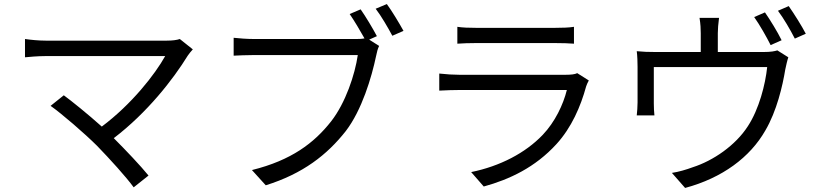

<svg xmlns="http://www.w3.org/2000/svg" viewBox="-20 -877 4040 945"><path d="M865 -685C851 -680 829 -677 801 -677H205C170 -677 131 -681 103 -685V-595C123 -597 166 -601 205 -601H793C743 -511 628 -364 481 -254C413 -315 331 -381 294 -408L229 -356C282 -319 398 -219 458 -159C521 -94 601 -6 638 45L711 -13C671 -62 600 -137 540 -197C705 -323 832 -486 904 -603C910 -612 919 -623 929 -634Z M1835 -699C1815 -737 1779 -797 1755 -831L1701 -808C1723 -776 1753 -726 1774 -688C1758 -685 1744 -685 1731 -685H1230C1197 -685 1157 -688 1130 -691V-603C1155 -604 1190 -606 1229 -606H1741C1727 -510 1681 -371 1610 -280C1526 -173 1414 -88 1220 -40L1288 35C1471 -22 1590 -115 1682 -232C1761 -335 1809 -496 1831 -601C1835 -621 1839 -637 1846 -651L1797 -682ZM1829 -834C1856 -799 1889 -742 1911 -701L1966 -725C1945 -763 1909 -823 1884 -857Z M2821 -517C2810 -511 2789 -509 2766 -509H2239C2212 -509 2178 -511 2142 -515V-431C2177 -433 2215 -434 2239 -434H2770C2752 -362 2712 -277 2651 -213C2566 -124 2441 -59 2299 -30L2361 41C2488 6 2614 -53 2719 -168C2793 -249 2838 -353 2865 -452C2867 -459 2873 -472 2878 -481ZM2231 -662C2258 -664 2290 -665 2321 -665H2713C2747 -665 2781 -664 2805 -662V-745C2781 -741 2746 -740 2714 -740H2321C2289 -740 2257 -741 2231 -745Z M3827 -679C3807 -720 3770 -780 3745 -816L3692 -793C3719 -755 3753 -695 3773 -655ZM3513 -621V-714C3513 -735 3515 -758 3519 -789H3423C3428 -758 3429 -735 3429 -714V-621H3207C3172 -621 3143 -622 3114 -625C3117 -603 3118 -569 3118 -548V-373C3118 -353 3116 -326 3114 -309H3201C3199 -324 3198 -350 3198 -368V-547H3756C3747 -461 3716 -340 3661 -256C3600 -161 3490 -86 3390 -54C3358 -42 3320 -31 3287 -26L3352 48C3535 -1 3672 -103 3747 -235C3803 -330 3832 -455 3845 -535C3849 -554 3855 -581 3860 -595L3806 -629C3793 -625 3775 -621 3737 -621ZM3809 -824C3837 -787 3870 -730 3892 -687L3946 -711C3927 -748 3888 -810 3862 -847Z"/></svg>

Font: Noto Sans CJK KR Regular
Style: Regular
Weight: 400
Designer: Ryoko NISHIZUKA (kana & ideographs); Paul D. Hunt (Latin, Greek & Cyrillic); Wenlong ZHANG (bopomofo); Sandoll Communica
Foundry: Adobe Systems Incorporated
Version: Version 1.004;PS 1.004;hotconv 1.0.82;makeotf.lib2.5.63406